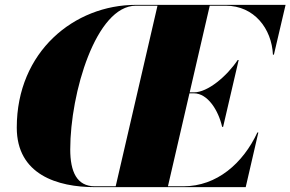

<svg xmlns="http://www.w3.org/2000/svg" viewBox="-20 -770 1195 790"><path d="M370 -3.5C296 -3.5 269 -63.5 269 -155.5C269 -387.5 375 -746.5 539 -746.5H628L456 -3.5ZM778 -386C835 -386 879 -315 894 -248H898L962 -523H958C913 -456 835 -390 778 -390H760.5L843 -746.5H909C1026 -746.5 1098 -652 1103 -545H1107L1155 -750H539C286 -750 49 -558 49 -245C49 -51.5 216.5 0 370 0H991L1043 -225H1039C980 -98 872 -3.5 735 -3.5H671L759.5 -386Z"/></svg>

Font: Bodoni* 48pt Fatface
Style: Italic
Weight: 900
Italic angle: -13°
Version: Version 2.3